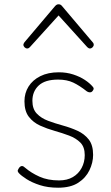

<svg xmlns="http://www.w3.org/2000/svg" viewBox="-20 -856 519 895"><path d="M251 19Q203 19 166 7Q129 -5 104 -21Q79 -37 68 -49Q61 -57 63 -62.5Q65 -68 70 -75Q76 -82 82.5 -82Q89 -82 96 -75Q125 -50 164 -32.5Q203 -15 255 -15Q293 -15 319.5 -30.5Q346 -46 360.5 -73Q375 -100 375 -133Q375 -171 354.5 -191.5Q334 -212 302 -224Q270 -236 234.5 -246Q199 -256 167 -270.5Q135 -285 114.5 -311.5Q94 -338 94 -384Q94 -422 113 -452.5Q132 -483 168 -501Q204 -519 254 -519Q290 -519 321 -509Q352 -499 375.5 -483.5Q399 -468 413 -451Q418 -445 416 -439.5Q414 -434 409 -429Q405 -425 398 -425.5Q391 -426 385 -430Q351 -457 321.5 -471Q292 -485 251 -485Q190 -485 160.5 -457.5Q131 -430 131 -386Q131 -348 151.5 -326.5Q172 -305 204 -293Q236 -281 272.5 -271Q309 -261 341 -246.5Q373 -232 393.5 -206Q414 -180 414 -134Q414 -98 397 -62.5Q380 -27 344.5 -4Q309 19 251 19ZM107 -630Q100 -630 94.5 -635.5Q89 -641 89 -648Q89 -650 90.5 -653Q92 -656 94 -659L237 -828Q242 -833 245.5 -834.5Q249 -836 253 -836Q257 -836 261 -834.5Q265 -833 269 -828L412 -659Q415 -656 416 -653Q417 -650 417 -648Q417 -641 411.5 -635.5Q406 -630 399 -630Q395 -630 392.5 -632Q390 -634 387 -636L253 -784L119 -636Q117 -634 114 -632Q111 -630 107 -630Z"/></svg>

Font: Playwrite US Modern Thin
Style: Regular
Weight: 250
Designer: Veronika Burian, José Scaglione
Foundry: TypeTogether
Version: Version 1.003